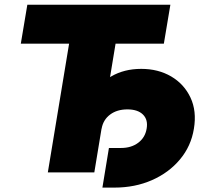

<svg xmlns="http://www.w3.org/2000/svg" viewBox="-20 -748 896 833"><path d="M70.3 -558.6 98.6 -727.5H719.2L690.9 -558.6H481.4L389.2 0H187.5L279.8 -558.6ZM424.3 65.9 452.6 -106H504.9Q549.8 -106 579.8 -128.7Q609.9 -151.4 616.2 -189.9Q623 -228.5 600.3 -251Q577.6 -273.4 532.7 -273.4Q487.8 -273.4 457.8 -251Q427.7 -228.5 420.9 -189.9H321.3Q334 -266.1 369.9 -324.7Q405.8 -383.3 462.2 -416.3Q518.6 -449.2 592.8 -449.2Q666.5 -449.2 722.7 -416.3Q778.8 -383.3 806.4 -324.7Q834 -266.1 821.3 -189.9Q809.1 -113.8 760.7 -56.2Q712.4 1.5 638.9 33.7Q565.4 65.9 476.6 65.9Z"/></svg>

Font: Inter 28pt Black
Style: Italic
Weight: 900
Italic angle: -9.3988°
Designer: Rasmus Andersson
Foundry: rsms
Version: Version 4.001;git-66647c0bb